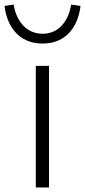

<svg xmlns="http://www.w3.org/2000/svg" viewBox="-57 -822 373 842"><path d="M100 -533V0H158V-533ZM130 -631C244 -631 288 -721 296 -796L255 -802C246 -741 208 -674 130 -674C51 -674 12 -741 3 -802L-37 -796C-29 -721 15 -631 130 -631Z"/></svg>

Font: GenYoGothic2 TW L
Style: Regular
Weight: 300
Version: Version 2.100;PS 2.1;hotconv 16.6.51;makeotf.lib2.5.65220 DE